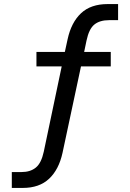

<svg xmlns="http://www.w3.org/2000/svg" viewBox="-20 -734 640 943"><path d="M38 189V111H86Q129 111 156 89Q183 67 195 11L286 -422L303 -408H159V-479H314L295 -463L312 -541Q330 -624 378 -669Q426 -714 509 -714H560V-635H516Q470 -635 443.5 -613.5Q417 -592 405 -535L390 -463L375 -479H524V-408H361L381 -423L287 17Q269 99 221 144Q173 189 92 189Z"/></svg>

Font: Nunito Sans 10pt Medium
Style: Regular
Weight: 500
Designer: Vernon Adams
Foundry: Vernon Adams
Version: Version 3.101;gftools[0.9.27]